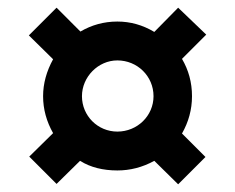

<svg xmlns="http://www.w3.org/2000/svg" viewBox="-20 -603 610 499"><path d="M92 -353C92 -319 101 -287 118 -257L56 -196L127 -125L188 -185C215 -168 248 -160 285 -160C318 -160 350 -168 381 -185L443 -124L514 -195L453 -256C470 -286 479 -318 479 -353C479 -389 470 -421 453 -450L516 -513L443 -583L381 -520C351 -538 319 -547 285 -547C250 -547 218 -538 189 -521L127 -583L55 -511L118 -449C101 -418 92 -386 92 -353ZM285 -446C337 -446 379 -405 379 -353C379 -302 337 -261 285 -261C234 -261 193 -302 193 -353C193 -403 235 -446 285 -446Z"/></svg>

Font: Passageway
Style: Regular
Weight: 700
Foundry: Ascender Corporation
Version: Version 1.11